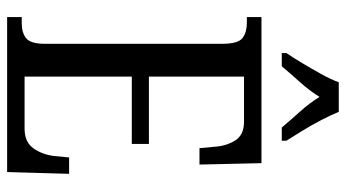

<svg xmlns="http://www.w3.org/2000/svg" viewBox="-236 -735 971 539"><g transform="rotate(90 249.5 -465.5)"><path d="M28 0V-41H45Q72 -41 87.5 -53.5Q103 -66 103 -107V-602Q103 -649 86.5 -661Q70 -673 45 -673H28V-714H438L442 -540H396L392 -582Q390 -615 374.5 -640Q359 -665 322 -665H195V-398H384V-350H195V-49H341Q379 -49 396.5 -74Q414 -99 418 -132L422 -174H468L463 0ZM129 -784Q142 -803 157.5 -829Q173 -855 188 -882Q203 -909 211 -931H294Q303 -909 317 -882Q331 -855 347 -829Q363 -803 375 -784V-771H338Q317 -796 293.5 -822Q270 -848 252 -877Q234 -848 210.5 -822Q187 -796 166 -771H129Z"/></g></svg>

Font: Noto Serif Bengali ExtraCondensed
Style: Regular
Weight: 400
Width: 2
Designer: Juan Bruce, Universal Thirst, Indian Type Foundry and the Monotype Design Team.
Foundry: Monotype Imaging Inc.
Version: Version 2.003; ttfautohint (v1.8.4.7-5d5b)